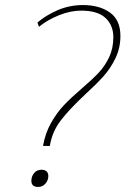

<svg xmlns="http://www.w3.org/2000/svg" viewBox="-20 -730 496 759"><path d="M303 -380Q345 -416 370 -442.5Q395 -469 411.5 -504Q428 -539 428 -583Q428 -630 397 -659Q366 -688 301 -688Q258 -688 212.5 -669.5Q167 -651 134 -624L128 -641Q162 -670 208.5 -690Q255 -710 308 -710Q373 -710 414.5 -680.5Q456 -651 456 -588Q456 -541 437 -501Q418 -461 390 -429.5Q362 -398 315 -355Q253 -297 219.5 -253Q186 -209 177 -153H150Q159 -204 182 -244.5Q205 -285 232.5 -314Q260 -343 303 -380ZM104 -15Q104 -33 115 -46Q126 -59 144 -59Q157 -59 164 -52.5Q171 -46 171 -34Q171 -17 159.5 -4Q148 9 131 9Q104 9 104 -15Z"/></svg>

Font: Trirong Thin
Style: Italic
Weight: 250
Italic angle: -12°
Designer: Katatrad Team
Foundry: CadsonDemak
Version: Version 1.001